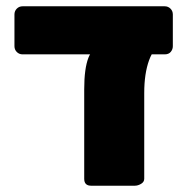

<svg xmlns="http://www.w3.org/2000/svg" viewBox="-20 -591 598 611"><path d="M270 0Q248 0 248 -22V-307Q248 -373 261.5 -407.5Q275 -442 308 -442H495Q470 -442 454.5 -399.5Q439 -357 439 -295V-22Q439 -12 429 -6Q419 0 409 0ZM52 -418Q41 -418 33.5 -425.5Q26 -433 26 -444V-545Q26 -556 33.5 -563.5Q41 -571 52 -571H504Q515 -571 522.5 -563.5Q530 -556 530 -545V-444Q530 -434 523.5 -426Q517 -418 504 -418Z"/></svg>

Font: Rubik ExtraBold
Style: Regular
Weight: 800
Designer: Hubert and Fischer
Foundry: Hubert and Fischer
Version: Version 2.300;gftools[0.9.30]